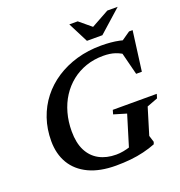

<svg xmlns="http://www.w3.org/2000/svg" viewBox="-154 -1000 1066 1140"><g transform="rotate(-20 379.0 -429.5)"><path d="M409 -49Q430 -49 453.5 -53.2Q477 -57.5 499.8 -65Q522.5 -72.5 540.5 -83L484 -33.5L552 -256L472 -280L479.5 -306H757.5L749.5 -280L681 -254L630 -86.5L643 -44.5L638 -30.5Q602.5 -16.5 562.2 -6.8Q522 3 477.8 7.5Q433.5 12 385.5 12Q284 12 214.2 -21Q144.5 -54 108.5 -114.2Q72.5 -174.5 72.5 -256.5Q72.5 -332 95 -398Q117.5 -464 159.2 -517.2Q201 -570.5 259.5 -608.8Q318 -647 389.8 -667.8Q461.5 -688.5 544 -688.5Q575 -688.5 603.5 -686Q632 -683.5 659.2 -677.8Q686.5 -672 713.5 -662L656 -659.5L729.5 -710.5H752L719 -459.5H683L640 -629L674 -582Q642 -605.5 610 -616.2Q578 -627 534.5 -627Q476 -627 425.5 -609.5Q375 -592 334.5 -559.8Q294 -527.5 265.2 -483Q236.5 -438.5 221.5 -384.2Q206.5 -330 206.5 -268.5Q206.5 -196 231.2 -147.2Q256 -98.5 301.5 -73.8Q347 -49 409 -49ZM716 -871 573 -743.5H475.5L410.5 -871H463.5L546.5 -802H525.5L650.5 -871Z"/></g></svg>

Font: Newsreader 16pt 16pt SemiBold
Style: Italic
Weight: 600
Italic angle: -17°
Version: Version 1.003